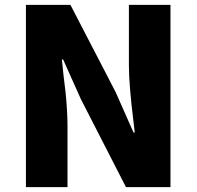

<svg xmlns="http://www.w3.org/2000/svg" viewBox="-20 -765 804 785"><path d="M86 -745H268L453 -388L526 -223H531L526 -266Q507 -418 507 -498V-745H677V0H495L311 -359L238 -522H233Q239 -458 248 -388Q256 -310 256 -247V0H86Z"/></svg>

Font: Merged Yaku Han JP Black
Style: Regular
Weight: 900
Designer: Ryoko NISHIZUKA 西塚涼子 (kana, bopomofo & ideographs); Paul D. Hunt (Latin, Greek & Cyrillic); Sandoll Communications 산돌커뮤니
Foundry: Adobe
Version: Version 2.004